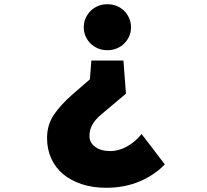

<svg xmlns="http://www.w3.org/2000/svg" viewBox="-20 -600 980 910"><path d="M489 -580Q513 -580 533.5 -571.5Q554 -563 569 -548Q584 -533 592.5 -513Q601 -493 601 -471Q601 -448 592.5 -428.5Q584 -409 569 -394Q554 -379 533.5 -370.5Q513 -362 489 -362Q465 -362 444.5 -370.5Q424 -379 409 -394Q394 -409 385.5 -428.5Q377 -448 377 -471Q377 -493 385.5 -513Q394 -533 409 -548Q424 -563 444.5 -571.5Q465 -580 489 -580ZM761 179Q715 228 643.5 259Q572 290 483 290Q420 290 368 273Q316 256 279.5 225.5Q243 195 223 151.5Q203 108 203 54Q203 -8 235 -55.5Q267 -103 323 -152L406 -224L413 -313H565L577 -156L458 -56Q432 -34 418 -9.5Q404 15 404 44Q404 76 431 96Q458 116 503 116Q544 116 584 93Q624 70 651 35Z"/></svg>

Font: OA Gothic ExtraBold
Style: Regular
Weight: 800
Designer: Choi Chi-young, Lee Jaesang, Lee Juhyun, Han Dohee
Foundry: DDUNGSANG CORP.
Version: Version 1.000;Build 20210203